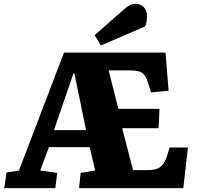

<svg xmlns="http://www.w3.org/2000/svg" viewBox="-20 -973 1025 993"><path d="M2 0 14 -81 78 -91 311 -701H836L852 -504L761 -495L747 -542Q738 -569 728 -583.5Q718 -598 699.5 -603.5Q681 -609 648 -609H542L592 -410H805L800 -310H612L668 -93H736Q768 -93 788 -99Q808 -105 821 -121Q834 -137 844 -166L857 -210H952L928 0H389L397 -79L472 -91L444 -212H233L188 -91L276 -79L266 0ZM259 -300H425L365 -593H360ZM622 -925Q639 -941 652.5 -947Q666 -953 684 -953Q706 -953 723 -936.5Q740 -920 740 -886Q740 -876 738 -861.5Q736 -847 730 -836L502 -738L469 -791Z"/></svg>

Font: Literata ExtraBold
Style: Italic
Weight: 800
Italic angle: -2°
Designer: Latin by Veronika Burian and Jose Scaglione. Greek by Irene Vlachou. Cyrillic by Vera Evstafieva
Foundry: TypeTogether
Version: Version 3.002